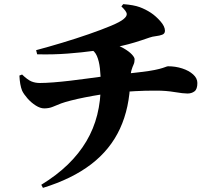

<svg xmlns="http://www.w3.org/2000/svg" viewBox="-20 -837 1040 930"><path d="M180 58Q255 12 309 -40.5Q363 -93 398.5 -153Q434 -213 451 -281Q468 -349 468 -426Q468 -471 464 -506Q460 -541 449.5 -565.5Q439 -590 417 -601L517 -627Q553 -618 579 -603Q605 -588 618.5 -573.5Q632 -559 632 -550Q632 -535 627 -524.5Q622 -514 617 -497.5Q612 -481 611 -447Q608 -315 561 -213.5Q514 -112 421 -41Q328 30 188 73ZM194 -312Q175 -312 153 -326Q131 -340 113 -360.5Q95 -381 87 -398Q76 -426 74 -471L87 -476Q114 -450 132.5 -442.5Q151 -435 173 -435Q200 -435 238.5 -438Q277 -441 319.5 -446Q362 -451 402 -456.5Q442 -462 473 -466Q504 -470 520 -472Q565 -477 597 -480.5Q629 -484 654 -487Q679 -490 700 -493Q732 -498 751 -503Q770 -508 780 -512Q790 -516 794 -516Q830 -516 862.5 -505.5Q895 -495 915.5 -476.5Q936 -458 936 -435Q936 -405 922 -394.5Q908 -384 888 -384Q868 -384 826 -391Q784 -398 739 -398Q709 -398 684 -397.5Q659 -397 635 -395.5Q611 -394 587 -392.5Q563 -391 536 -388Q506 -385 468 -379Q430 -373 392 -365.5Q354 -358 323 -350Q292 -342 276 -336Q255 -328 236.5 -320Q218 -312 194 -312ZM155 -594Q215 -610 281.5 -630Q348 -650 410 -671.5Q472 -693 517.5 -712Q563 -731 579 -745Q595 -758 594 -770Q593 -782 568 -806L577 -817Q628 -813 656.5 -802.5Q685 -792 711 -775Q735 -759 757 -734Q779 -709 779 -688Q779 -674 766 -669Q753 -664 735.5 -662Q718 -660 704 -655Q664 -641 632.5 -631.5Q601 -622 572 -615.5Q543 -609 508 -602Q486 -598 432.5 -590.5Q379 -583 308 -577.5Q237 -572 160 -574Z"/></svg>

Font: Noto Serif SC ExtraLight Black
Style: Regular
Weight: 900
Version: Version 2.002-H1;hotconv 1.1.0;makeotfexe 2.6.0